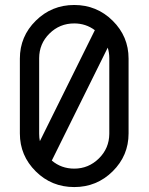

<svg xmlns="http://www.w3.org/2000/svg" viewBox="-20 -758 602 778"><path d="M138.7 -522V-215.8Q138.7 -200.2 141.6 -186L364.3 -635.7Q327.6 -663.1 280.8 -663.1Q221.7 -663.1 180.2 -621.8Q138.7 -580.6 138.7 -522ZM501 -520.5V-217.3Q501 -127.4 436.5 -63.7Q372.1 0 280.8 0Q189 0 125 -63.5Q60.5 -127.4 60.5 -217.3V-520.5Q60.5 -610.4 125 -674.1Q189.5 -737.8 280.8 -737.8Q372.1 -737.8 436.5 -674.1Q501 -610.4 501 -520.5ZM416.5 -564.9 189.9 -107.4Q228.5 -74.7 280.8 -74.7Q338.9 -74.7 380.9 -116.2Q422.4 -157.2 422.9 -215.8V-522Q422.9 -544.9 416.5 -564.9Z"/></svg>

Font: NovaMono
Style: Regular
Weight: 400
Monospace: yes
Version: Version 1.2